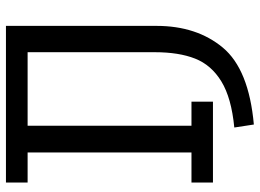

<svg xmlns="http://www.w3.org/2000/svg" viewBox="-136 -610 886 655"><g transform="rotate(-90 307.5 -283.0)"><path d="M199.5 72.8Q300.5 63.1 356.7 28.7Q412.8 -5.6 434.6 -61Q456.4 -116.4 456.4 -198.5V-632.3H205.6V-73.3H287.7V0H11.8V-73.3H114.4V-632.3H11.8V-706.2H546.2V-192.8Q546.2 -55.4 472.1 33.6Q397.9 122.6 209.7 139.5Z"/></g></svg>

Font: Fira Code Fixed
Style: Regular
Weight: 400
Monospace: yes
Designer: Carrois Corporate, Edenspiekermann AG, Nikita Prokopov
Foundry: Carrois Corporate, Edenspiekermann AG, Nikita Prokopov
Version: Version 5.002